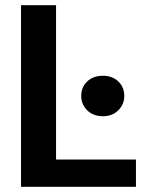

<svg xmlns="http://www.w3.org/2000/svg" viewBox="-20 -720 582 740"><path d="M61 0V-700H196V-105H504V0ZM377 -272Q339 -272 316 -295Q293 -318 293 -350Q293 -384 316 -406Q339 -428 377 -428Q413 -428 436 -406Q459 -384 459 -350Q459 -318 436 -295Q413 -272 377 -272Z"/></svg>

Font: DM Sans 28pt
Style: Bold
Weight: 700
Version: Version 4.004;gftools[0.9.30]